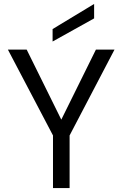

<svg xmlns="http://www.w3.org/2000/svg" viewBox="-20 -951 619 971"><path d="M248 0V-266L20 -700H115L290 -346L465 -700H559L332 -266V0ZM246 -741V-804L456 -931V-858Z"/></svg>

Font: DeepMind Sans
Style: Regular
Weight: 400
Designer: Jonny Pinhorn / Modifications: Colophon Foundry
Foundry: Colophon Foundry
Version: Version 1.002; ttfautohint (v1.8.2)